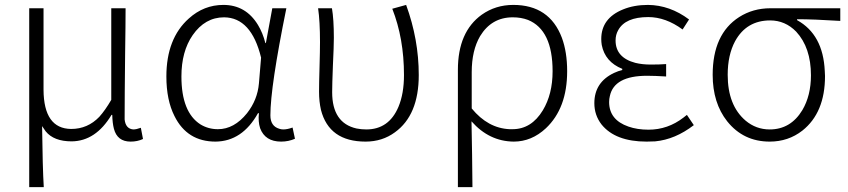

<svg xmlns="http://www.w3.org/2000/svg" viewBox="-20 -567 3473 786"><path d="M99.6 199.2V-533.2H158.2V-199.2Q159.2 -40 271.5 -39.1Q338.9 -39.1 386.7 -88.9Q411.1 -116.2 435.5 -158.2V-533.2H494.1Q494.1 -470.7 492.2 -345.7Q490.2 -166 490.2 -78.1Q494.1 -40 525.4 -37.1Q538.1 -37.1 556.6 -43.9L565.4 2Q543 12.7 514.6 12.7Q460 12.7 446.3 -40Q440.4 -62.5 439.5 -96.7H436.5Q372.1 10.7 273.4 11.7Q200.2 11.7 167 -29.3Q159.2 -40 152.3 -50.8Q154.3 118.2 159.2 199.2Z M862.3 12.7Q746.1 12.7 694.3 -91.8Q661.1 -157.2 661.1 -253.9Q661.1 -409.2 752.9 -491.2Q814.5 -546.9 894.5 -546.9Q986.3 -546.9 1036.1 -464.8Q1055.7 -432.6 1066.4 -390.6H1068.4L1094.7 -533.2H1152.3Q1086.9 -211.9 1086.9 -94.7Q1086.9 -50.8 1123 -40Q1130.9 -37.1 1139.6 -37.1Q1156.2 -37.1 1177.7 -44.9L1187.5 1Q1161.1 12.7 1130.9 12.7Q1065.4 12.7 1044.9 -42Q1036.1 -69.3 1040 -103.5H1036.1Q971.7 11.7 862.3 12.7ZM872.1 -38.1Q938.5 -38.1 991.2 -103.5Q1034.2 -158.2 1040 -225.6L1048.8 -331.1Q1008.8 -495.1 897.5 -496.1Q819.3 -496.1 768.6 -422.9Q722.7 -356.4 722.7 -253.9Q722.7 -107.4 800.8 -57.6Q833 -38.1 872.1 -38.1Z M1476.6 12.7Q1327.1 12.7 1293.9 -117.2Q1286.1 -151.4 1286.1 -191.4Q1286.1 -225.6 1288.1 -293Q1290 -360.4 1290 -394.5Q1290 -480.5 1282.2 -533.2H1338.9Q1346.7 -488.3 1346.7 -412.1Q1346.7 -377.9 1342.8 -297.9Q1339.8 -220.7 1339.8 -189.5Q1339.8 -63.5 1439.5 -41Q1459 -37.1 1479.5 -37.1Q1572.3 -37.1 1611.3 -129.9Q1633.8 -183.6 1633.8 -259.8Q1633.8 -409.2 1585.9 -531.2L1642.6 -546.9Q1694.3 -405.3 1694.3 -259.8Q1694.3 -95.7 1596.7 -25.4Q1544.9 12.7 1476.6 12.7Z M1854.5 199.2V-281.2Q1854.5 -436.5 1952.1 -506.8Q2008.8 -546.9 2081.1 -546.9Q2229.5 -546.9 2280.3 -412.1Q2301.8 -353.5 2301.8 -275.4Q2301.8 -124 2214.8 -42Q2156.2 12.7 2083 12.7Q1982.4 11.7 1910.2 -70.3Q1913.1 67.4 1914.1 199.2ZM2078.1 -38.1Q2155.3 -38.1 2202.1 -115.2Q2242.2 -181.6 2242.2 -275.4Q2242.2 -444.3 2141.6 -485.4Q2113.3 -496.1 2079.1 -496.1Q1992.2 -496.1 1945.3 -418.9Q1911.1 -360.4 1911.1 -271.5V-123Q1977.5 -42 2066.4 -38.1Q2073.2 -38.1 2078.1 -38.1Z M2627 12.7Q2499 12.7 2442.4 -57.6Q2413.1 -95.7 2413.1 -144.5Q2413.1 -230.5 2494.1 -268.6Q2510.7 -276.4 2527.3 -280.3V-285.2Q2457 -313.5 2443.4 -382.8Q2441.4 -395.5 2441.4 -407.2Q2441.4 -492.2 2530.3 -528.3Q2575.2 -546.9 2632.8 -546.9Q2722.7 -545.9 2800.8 -487.3L2774.4 -446.3Q2705.1 -497.1 2633.8 -497.1Q2540 -497.1 2510.7 -443.4Q2500 -424.8 2500 -401.4Q2500 -331.1 2581.1 -309.6Q2609.4 -302.7 2644.5 -302.7Q2680.7 -302.7 2707 -304.7V-253.9Q2660.2 -256.8 2628.9 -256.8Q2494.1 -256.8 2476.6 -173.8Q2473.6 -162.1 2473.6 -149.4Q2473.6 -76.2 2552.7 -48.8Q2588.9 -36.1 2634.8 -36.1Q2713.9 -36.1 2778.3 -85.9Q2785.2 -90.8 2792 -96.7L2820.3 -54.7Q2744.1 3.9 2662.1 11.7Q2644.5 12.7 2627 12.7Z M3130.9 12.7Q3023.4 12.7 2957 -70.3Q2897.5 -145.5 2897.5 -260.7Q2897.5 -427.7 3005.9 -497.1Q3062.5 -533.2 3133.8 -533.2H3419.9V-481.4Q3311.5 -488.3 3243.2 -488.3V-484.4Q3349.6 -425.8 3356.4 -276.4Q3357.4 -265.6 3357.4 -255.9Q3357.4 -105.5 3264.6 -32.2Q3207 12.7 3130.9 12.7ZM3130.9 -37.1Q3216.8 -37.1 3264.6 -116.2Q3299.8 -175.8 3299.8 -258.8Q3299.8 -372.1 3239.3 -437.5Q3194.3 -483.4 3132.8 -483.4Q3036.1 -483.4 2989.3 -398.4Q2959 -341.8 2959 -260.7Q2959 -135.7 3032.2 -73.2Q3075.2 -37.1 3130.9 -37.1Z"/></svg>

Font: Taipei Sans TC Beta Light
Style: Regular
Weight: 300
Designer: JT Foundry
Foundry: JT Foundry
Version: Version 1.000